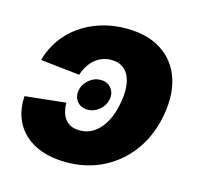

<svg xmlns="http://www.w3.org/2000/svg" viewBox="-86 -635 758 736"><g transform="rotate(15 292.5 -266.5)"><path d="M264.2 -205.1Q238.3 -205.1 223.1 -222.9Q208 -240.7 211.9 -266.6Q216.3 -292.5 237.3 -310.5Q258.3 -328.6 284.2 -328.6Q310.5 -328.6 325.7 -310.5Q340.8 -292.5 336.4 -266.6Q332 -240.7 311 -222.9Q290 -205.1 264.2 -205.1ZM236.3 10.7Q183.1 10.7 141.1 -3.7Q99.1 -18.1 70.6 -44.9Q42 -71.8 28.3 -109.1Q14.6 -146.5 17.6 -192.9L179.2 -210Q179.2 -189.5 184.1 -172.6Q189 -155.8 198.5 -144.3Q208 -132.8 222.2 -126.7Q236.3 -120.6 255.4 -120.6Q287.6 -120.6 313.2 -138.4Q338.9 -156.2 356.4 -189.2Q374 -222.2 381.3 -267.1Q389.2 -312.5 382.6 -345.2Q376 -377.9 356 -395.5Q335.9 -413.1 303.7 -413.1Q285.2 -413.1 269 -407.2Q252.9 -401.4 239.3 -389.9Q225.6 -378.4 215.6 -362.5Q205.6 -346.7 198.7 -326.2L43 -343.3Q55.7 -389.2 81.8 -426Q107.9 -462.9 145.3 -489.3Q182.6 -515.6 229 -530Q275.4 -544.4 328.1 -544.4Q411.6 -544.4 466.8 -509.5Q522 -474.6 544.7 -412.1Q567.4 -349.6 553.7 -266.6Q540 -184.1 496.6 -121.6Q453.1 -59.1 386.5 -24.2Q319.8 10.7 236.3 10.7Z"/></g></svg>

Font: Inter 20pt ExtraBold
Style: Italic
Weight: 800
Italic angle: -9.3988°
Version: Version 4.001;git-66647c0bb